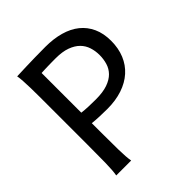

<svg xmlns="http://www.w3.org/2000/svg" viewBox="-197 -847 977 977"><g transform="rotate(-45 291.5 -359.0)"><path d="M178.2 -212.4Q178.2 -139.6 179.2 -84.2Q180.2 -28.8 185.5 0H78.1Q83.5 -29.3 84.5 -84.7Q85.4 -140.1 85.4 -212.4V-488.3Q85.4 -523.9 85.4 -558.1Q85.4 -592.3 84.7 -621.8Q84 -651.4 82.5 -674.8Q81.1 -698.2 78.1 -712.9Q108.9 -713.9 143.1 -715.3Q172.4 -716.3 209.2 -717Q246.1 -717.8 285.6 -717.8Q344.7 -717.8 392.6 -704.3Q440.4 -690.9 474.1 -663.8Q507.8 -636.7 526.1 -596.4Q544.4 -556.2 544.4 -502.9Q544.4 -449.2 526.6 -406.2Q508.8 -363.3 475.3 -333.3Q441.9 -303.2 393.8 -287.1Q345.7 -271 285.6 -271Q258.8 -271 230.5 -272.2Q202.1 -273.4 178.2 -275.9ZM178.2 -351.6Q201.7 -348.6 226.1 -347.7Q250.5 -346.7 278.3 -346.7Q329.6 -346.7 363 -358.4Q396.5 -370.1 416.3 -390.4Q436 -410.6 443.8 -437.3Q451.7 -463.9 451.7 -493.2Q451.7 -522.5 443.1 -549.1Q434.6 -575.7 414.8 -595.7Q395 -615.7 362.3 -627.7Q329.6 -639.6 280.8 -639.6Q263.7 -639.6 250 -639.4Q236.3 -639.2 224.6 -638.9Q212.9 -638.7 201.7 -638.2Q190.4 -637.7 178.2 -637.2Z"/></g></svg>

Font: Andika DR AuSIL
Style: Regular
Weight: 400
Designer: Annie Olsen & Victor Gaultney
Foundry: SIL International
Version: Version 0.003